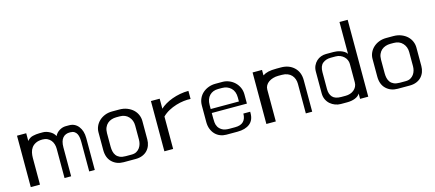

<svg xmlns="http://www.w3.org/2000/svg" viewBox="-51 -1129 3691 1631"><g transform="rotate(-15 1794.5 -314.0)"><path d="M64 -428H145V-360Q165 -385 194.5 -392Q224 -399 253 -399H284Q312 -399 343 -382.5Q374 -366 388 -338Q401 -366 428.5 -382.5Q456 -399 484 -399H514Q565 -399 596 -359.5Q627 -320 627 -257V24H578V-232Q578 -253 575.5 -272Q573 -291 565.5 -306Q558 -321 544 -330Q530 -339 507 -339Q465 -340 442 -313Q419 -286 419 -230V24H361V-234Q361 -255 355 -274.5Q349 -294 337 -308.5Q325 -323 307 -332Q289 -341 265 -341Q229 -341 205.5 -329.5Q182 -318 168.5 -299.5Q155 -281 150 -258Q145 -235 145 -212V24H64Z M740 -277Q740 -305 751.5 -330.5Q763 -356 784 -375.5Q805 -395 834 -406.5Q863 -418 898 -418H960Q999 -418 1030 -405.5Q1061 -393 1082 -373Q1103 -353 1114 -327Q1125 -301 1125 -273V-111Q1125 -83 1116 -58.5Q1107 -34 1089.5 -15.5Q1072 3 1046 13.5Q1020 24 987 24H881Q820 24 780 -14Q740 -52 740 -121ZM808 -132Q808 -110 812.5 -90Q817 -70 828.5 -54.5Q840 -39 860 -30Q880 -21 912 -21H963Q989 -21 1006.5 -31Q1024 -41 1035 -56.5Q1046 -72 1051 -90.5Q1056 -109 1056 -127V-252Q1056 -298 1027 -329.5Q998 -361 949 -361H919Q897 -361 877 -354.5Q857 -348 841.5 -334.5Q826 -321 817 -300Q808 -279 808 -251Z M1239 -418H1316V-330Q1335 -348 1363 -364.5Q1391 -381 1424 -393Q1457 -405 1494 -412Q1531 -419 1569 -419V-348Q1542 -350 1508.5 -346Q1475 -342 1440.5 -331.5Q1406 -321 1373.5 -303.5Q1341 -286 1316 -261V24H1239Z M1647 -269Q1647 -303 1660 -331Q1673 -359 1695 -378Q1717 -397 1745.5 -407.5Q1774 -418 1806 -418H1868Q1897 -418 1924.5 -407Q1952 -396 1973.5 -376Q1995 -356 2008 -328Q2021 -300 2021 -266V-186H1712V-140Q1712 -125 1713.5 -104Q1715 -83 1725.5 -64Q1736 -45 1758.5 -31.5Q1781 -18 1822 -18H1873Q1922 -18 1946 -42.5Q1970 -67 1970 -112H2030V-100Q2030 -38 1990.5 -7Q1951 24 1882 24H1784Q1756 24 1731 14Q1706 4 1687.5 -15Q1669 -34 1658 -61.5Q1647 -89 1647 -124ZM1960 -221V-256Q1960 -310 1929 -339.5Q1898 -369 1851 -369H1817Q1770 -369 1741 -339.5Q1712 -310 1712 -256V-221Z M2136 -429H2219V-381Q2240 -395 2267.5 -401.5Q2295 -408 2341 -408H2379Q2450 -408 2494.5 -366Q2539 -324 2539 -253V24H2483V-236Q2483 -258 2476 -278Q2469 -298 2455 -313Q2441 -328 2420 -336.5Q2399 -345 2371 -345H2339Q2315 -345 2293 -338.5Q2271 -332 2254.5 -320.5Q2238 -309 2228.5 -292.5Q2219 -276 2219 -257V24H2136Z M2657 -297Q2657 -326 2667.5 -348.5Q2678 -371 2695 -387Q2712 -403 2734 -411Q2756 -419 2779 -419H2845Q2856 -419 2872 -417Q2888 -415 2904.5 -409.5Q2921 -404 2936 -395Q2951 -386 2960 -372V-652H3032V24H2960V-23Q2948 -1 2917.5 11.5Q2887 24 2847 24H2791Q2766 24 2742 15Q2718 6 2699 -10.5Q2680 -27 2668.5 -51Q2657 -75 2657 -105ZM2710 -129Q2710 -85 2733 -59Q2756 -33 2810 -33H2849Q2869 -33 2888 -39Q2907 -45 2921.5 -57Q2936 -69 2944.5 -85.5Q2953 -102 2953 -123V-285Q2953 -302 2946 -319Q2939 -336 2925.5 -349Q2912 -362 2893.5 -370Q2875 -378 2853 -378H2810Q2767 -378 2738.5 -355Q2710 -332 2710 -278Z M3150 -277Q3150 -305 3161.5 -330.5Q3173 -356 3194 -375.5Q3215 -395 3244 -406.5Q3273 -418 3308 -418H3370Q3409 -418 3440 -405.5Q3471 -393 3492 -373Q3513 -353 3524 -327Q3535 -301 3535 -273V-111Q3535 -83 3526 -58.5Q3517 -34 3499.5 -15.5Q3482 3 3456 13.5Q3430 24 3397 24H3291Q3230 24 3190 -14Q3150 -52 3150 -121ZM3218 -132Q3218 -110 3222.5 -90Q3227 -70 3238.5 -54.5Q3250 -39 3270 -30Q3290 -21 3322 -21H3373Q3399 -21 3416.5 -31Q3434 -41 3445 -56.5Q3456 -72 3461 -90.5Q3466 -109 3466 -127V-252Q3466 -298 3437 -329.5Q3408 -361 3359 -361H3329Q3307 -361 3287 -354.5Q3267 -348 3251.5 -334.5Q3236 -321 3227 -300Q3218 -279 3218 -251Z"/></g></svg>

Font: BM HANNA Air
Style: Regular
Weight: 400
Designer: Woowa Brothers : Cheoljun Lim; Soyoung Lee; Taehyun Cha; Byungsun Park; Minjin Kim; Hyesun Chae; Myungsoo Han; Bongjin K
Foundry: Sandoll Communications Inc.
Version: Version 1.000;PS 1;hotconv 16.6.51;makeotf.lib2.5.65220